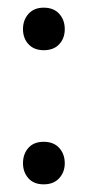

<svg xmlns="http://www.w3.org/2000/svg" viewBox="-20 -468 229 501"><path d="M40 -392Q40 -416 54.5 -432Q69 -448 94 -448Q120 -448 134.5 -432Q149 -416 149 -392Q149 -368 134.5 -352.5Q120 -337 94 -337Q69 -337 54.5 -352.5Q40 -368 40 -392ZM40 -42Q40 -66 54 -82Q68 -98 94 -98Q120 -98 134.5 -82Q149 -66 149 -42Q149 -19 134.5 -3Q120 13 94 13Q68 13 54 -3Q40 -19 40 -42Z"/></svg>

Font: Baloo Bhaina 2
Style: Regular
Weight: 400
Designer: Yesha Goshar, Manish Minz, Shuchita Grover and Ek Type
Foundry: Ek Type
Version: Version 1.700